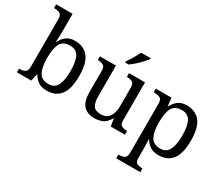

<svg xmlns="http://www.w3.org/2000/svg" viewBox="-151 -1164 2121 1815"><g transform="rotate(30 909.5 -257.0)"><path d="M346.7 9.8Q290 9.8 254.4 -14.2Q218.8 -38.1 197.3 -76.2H191.4L173.8 0H17.6V-41H25.4Q58.6 -41 82 -53.2Q105.5 -65.4 105.5 -111.3V-634.8Q105.5 -677.7 81.5 -689.5Q57.6 -701.2 25.4 -701.2H17.6V-742.2H197.3V-562.5Q197.3 -545.9 196.8 -520Q196.3 -494.1 195.3 -470.2Q194.3 -446.3 193.4 -435.5H197.3Q219.7 -480.5 254.9 -506.8Q290 -533.2 346.7 -533.2Q443.4 -533.2 494.6 -468.3Q545.9 -403.3 545.9 -262.7Q545.9 -121.1 494.6 -55.7Q443.4 9.8 346.7 9.8ZM331.1 -52.7Q395.5 -52.7 423.3 -106.9Q451.2 -161.1 451.2 -263.7Q451.2 -368.2 423.3 -419.4Q395.5 -470.7 330.1 -470.7Q253.9 -470.7 225.6 -419.4Q197.3 -368.2 197.3 -262.7Q197.3 -161.1 225.6 -106.9Q253.9 -52.7 331.1 -52.7Z M866.2 9.8Q789.1 9.8 747.1 -35.6Q705.1 -81.1 705.1 -181.6V-416Q705.1 -459 681.2 -470.7Q657.2 -482.4 625 -482.4H622.1V-523.4H796.9V-186.5Q796.9 -123 818.4 -87.9Q839.8 -52.7 899.4 -52.7Q963.9 -52.7 993.2 -96.2Q1022.5 -139.6 1022.5 -210.9V-412.1Q1022.5 -458 999 -470.2Q975.6 -482.4 942.4 -482.4H939.5V-523.4H1114.3V-106.4Q1114.3 -63.5 1138.2 -52.2Q1162.1 -41 1194.3 -41H1197.3V0H1042L1029.3 -79.1H1024.4Q994.1 -24.4 954.1 -7.3Q914.1 9.8 866.2 9.8ZM1046.9 -738.3V-748H942.4Q934.6 -731.4 920.9 -706.1Q907.2 -680.7 890.6 -653.8Q874 -627 857.4 -604.5V-591.8H894.5Q923.8 -611.3 955.1 -640.1Q986.3 -668.9 1011.2 -696.3Q1036.1 -723.6 1046.9 -738.3Z M1237.3 234.4V193.4H1245.1Q1278.3 193.4 1301.8 181.2Q1325.2 168.9 1325.2 123V-416Q1325.2 -459 1301.3 -470.7Q1277.3 -482.4 1245.1 -482.4H1232.4V-523.4H1403.3L1413.1 -435.5H1417Q1439.5 -480.5 1474.6 -506.8Q1509.8 -533.2 1566.4 -533.2Q1663.1 -533.2 1714.4 -468.3Q1765.6 -403.3 1765.6 -262.7Q1765.6 -121.1 1714.4 -55.7Q1663.1 9.8 1566.4 9.8Q1509.8 9.8 1474.1 -14.2Q1438.5 -38.1 1417 -76.2H1413.1Q1415 -47.9 1416 -16.1Q1417 15.6 1417 34.2V127.9Q1417 170.9 1440.9 182.1Q1464.8 193.4 1497.1 193.4H1500V234.4ZM1550.8 -52.7Q1615.2 -52.7 1643.1 -106.9Q1670.9 -161.1 1670.9 -263.7Q1670.9 -368.2 1643.1 -419.4Q1615.2 -470.7 1549.8 -470.7Q1473.6 -470.7 1445.3 -419.4Q1417 -368.2 1417 -262.7Q1417 -161.1 1445.3 -106.9Q1473.6 -52.7 1550.8 -52.7Z"/></g></svg>

Font: Noto Serif Todhri
Style: Regular
Weight: 400
Designer: Mikhail Merkuryev
Version: Version 1.000; ttfautohint (v1.8.4.7-5d5b)